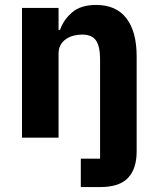

<svg xmlns="http://www.w3.org/2000/svg" viewBox="-20 -557 636 777"><path d="M307 85H385V-317Q385 -368 369 -392.5Q353 -417 312 -417Q294 -417 277 -412.5Q260 -408 246.5 -398.5Q233 -389 225 -374.5Q217 -360 217 -340V0H69V-525H217V-436H223Q237 -477 272 -507Q307 -537 369 -537Q450 -537 491.5 -483Q533 -429 533 -329V56Q533 126 498 163Q463 200 386 200H307Z"/></svg>

Font: Aneliza ExtraBold
Style: Regular
Weight: 800
Designer: Mike Abbink, Paul van der Laan, Pieter van Rosmalen
Foundry: Bold Monday
Version: Version 3.001;September 8, 2019;FontCreator 11.5.0.2425 64-b